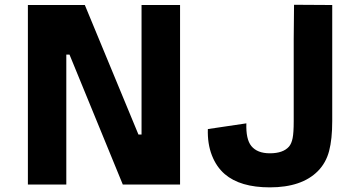

<svg xmlns="http://www.w3.org/2000/svg" viewBox="-20 -788 1524 820"><path d="M99.1 0V-766.6H342.3L571.3 -213.4H584.5V-766.6H749V0H504.4L276.9 -554.7H263.2V0ZM1132.3 12.2Q1005.9 12.2 939.9 -44.4Q903.8 -75.7 884.8 -125Q865.7 -174.3 867.7 -236.8L1032.2 -261.2Q1029.8 -193.8 1053.2 -164.6Q1078.6 -133.3 1132.3 -133.3Q1189.5 -133.3 1214.4 -162.1Q1225.1 -174.8 1229.7 -197.8Q1234.4 -220.7 1234.4 -271V-621.1L1235.8 -767.6L1398.9 -766.6V-271Q1398.9 -193.4 1385.5 -142.8Q1372.1 -92.3 1337.9 -57.6Q1269 12.2 1132.3 12.2Z"/></svg>

Font: Acari Sans Neue Black
Style: Regular
Weight: 900
Designer: Alfredo Marco Pradil
Foundry: Alfredo Marco Pradil
Version: Version 1.045;June 16, 2019;FontCreator 11.5.0.2425 64-bit; 